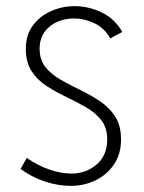

<svg xmlns="http://www.w3.org/2000/svg" viewBox="-20 -597 468 625"><path d="M211 8Q169 8 126.5 -6Q84 -20 47 -47L67 -83Q103 -58 141 -45Q179 -32 213 -32Q260 -32 294.5 -61.5Q329 -91 329 -143Q329 -181 310 -205.5Q291 -230 260.5 -247.5Q230 -265 196.5 -281Q163 -297 132.5 -316.5Q102 -336 83 -365Q64 -394 64 -438Q64 -483 87 -514Q110 -545 146.5 -561Q183 -577 223 -577Q268 -577 311 -556.5Q354 -536 378 -493L339 -472Q320 -506 287 -521.5Q254 -537 220 -537Q192 -537 166.5 -526Q141 -515 125 -493Q109 -471 109 -438Q109 -402 128 -378.5Q147 -355 177.5 -337.5Q208 -320 241.5 -304Q275 -288 305.5 -267.5Q336 -247 355 -217.5Q374 -188 374 -143Q374 -95 350.5 -61Q327 -27 290 -9.5Q253 8 211 8Z"/></svg>

Font: Yaldevi ExtraLight ExtraLight
Style: Regular
Weight: 250
Version: Version 1.100